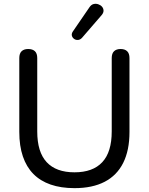

<svg xmlns="http://www.w3.org/2000/svg" viewBox="-20 -966 771 995"><path d="M366 9Q296 9 242.5 -9.5Q189 -28 153 -64.5Q117 -101 98.5 -155.5Q80 -210 80 -282V-665Q80 -689 92 -700.5Q104 -712 126 -712Q149 -712 161 -700.5Q173 -689 173 -665V-285Q173 -178 222 -125.5Q271 -73 366 -73Q461 -73 510 -125.5Q559 -178 559 -285V-665Q559 -689 571 -700.5Q583 -712 605 -712Q627 -712 639 -700.5Q651 -689 651 -665V-282Q651 -187 618.5 -122Q586 -57 522.5 -24Q459 9 366 9ZM405 -770Q396 -760 384.5 -759Q373 -758 364 -764.5Q355 -771 352.5 -781Q350 -791 357 -802L444 -929Q453 -942 465 -945Q477 -948 489 -944Q501 -940 508.5 -931.5Q516 -923 516.5 -911.5Q517 -900 507 -888Z"/></svg>

Font: Nunito Medium
Style: Regular
Weight: 500
Designer: Vernon Adams
Foundry: Vernon Adams
Version: Version 3.601